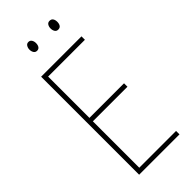

<svg xmlns="http://www.w3.org/2000/svg" viewBox="-279 -938 989 989"><g transform="rotate(-45 216.0 -443.5)"><path d="M380 0H86V-714H380V-689H112V-388H364V-363H112V-25H380ZM142 -855Q142 -867 148 -877Q154 -887 166 -887Q178 -887 184 -877.5Q190 -868 190 -855Q190 -841 184 -832Q178 -823 166 -823Q154 -823 148 -832.5Q142 -842 142 -855ZM296 -855Q296 -868 302 -877.5Q308 -887 320 -887Q333 -887 339 -878Q345 -869 345 -855Q345 -841 339 -832Q333 -823 320 -823Q308 -823 302 -832.5Q296 -842 296 -855Z"/></g></svg>

Font: Noto Sans Khmer Condensed Thin
Style: Regular
Weight: 100
Width: 3
Designer: Danh Hong and the Monotype Design Team
Foundry: Monotype Imaging Inc.
Version: Version 2.004; ttfautohint (v1.8.4.7-5d5b)